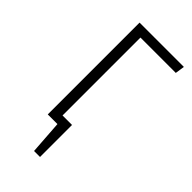

<svg xmlns="http://www.w3.org/2000/svg" viewBox="-213 -576 772 772"><g transform="rotate(45 173.5 -189.5)"><path d="M334 -482H133V-39H187V143H153L143 0H88V-522H340Z"/></g></svg>

Font: Fira Sans Extra Condensed ExtraLight
Style: Regular
Weight: 275
Width: 1
Designer: Carrois Corporate & Edenspiekermann AG
Foundry: Carrois Corporate GbR & Edenspiekermann AG
Version: Version 4.203